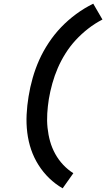

<svg xmlns="http://www.w3.org/2000/svg" viewBox="-20 -861 576 1042"><path d="M320 161Q280 138 247 106Q214 74 189 34.5Q164 -5 149 -49Q134 -93 128 -141.5Q122 -190 124.5 -239.5Q127 -289 135 -337Q143 -388 157.5 -438.5Q172 -489 193 -536Q214 -583 244.5 -629Q275 -675 312 -713.5Q349 -752 393 -784.5Q437 -817 486 -841L536 -755Q495 -734 458.5 -705.5Q422 -677 391 -643.5Q360 -610 335.5 -571Q311 -532 293.5 -491.5Q276 -451 264 -408Q252 -365 245 -323Q239 -285 236.5 -245.5Q234 -206 238 -167.5Q242 -129 252 -93.5Q262 -58 280 -25.5Q298 7 323 33.5Q348 60 378 79Z"/></svg>

Font: Iosevka Curly Oblique
Style: Bold
Weight: 700
Italic angle: -9°
Monospace: yes
Designer: Belleve Invis
Foundry: Belleve Invis
Version: Version 11.1.0; ttfautohint (v1.8.3)